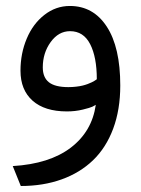

<svg xmlns="http://www.w3.org/2000/svg" viewBox="-20 -369 469 640"><path d="M213.4 -265.1Q175.3 -265.1 148.9 -228.8Q122.6 -192.4 122.6 -144.5Q122.6 -110.8 143.1 -94.7Q163.6 -78.6 208 -78.6Q221.2 -78.6 233.6 -80.1Q246.1 -81.5 255.1 -83.7Q264.2 -85.9 272.2 -88.9Q280.3 -91.8 285.9 -94.7Q291.5 -97.7 295.4 -99.9Q299.3 -102.1 300.8 -103.5L302.7 -105Q302.7 -178.7 280.5 -221.9Q258.3 -265.1 213.4 -265.1ZM212.9 -349.1Q291 -349.1 335.9 -280.3Q380.9 -211.4 380.9 -84Q380.9 -3.4 357.2 60.1Q333.5 123.5 290 165.3Q246.6 207 185.3 229Q124 251 49.3 251L22.5 184.6Q145 177.2 215.8 123.3Q286.6 69.3 299.3 -19.5Q295.4 -17.1 288.1 -13.4Q280.8 -9.8 255.9 -3.7Q231 2.4 203.1 2.4Q128.9 2.4 88.6 -33.4Q48.3 -69.3 48.3 -133.3Q48.3 -190.9 69.1 -240.2Q89.8 -289.6 127.9 -319.3Q166 -349.1 212.9 -349.1Z"/></svg>

Font: Samim WOL
Style: WOL
Weight: 400
Foundry: DejaVu fonts team - Redesigned by Saber Rastikerdar
Version: Version 4.0.0